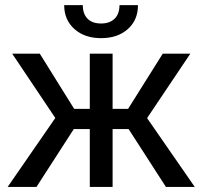

<svg xmlns="http://www.w3.org/2000/svg" viewBox="-20 -741 806 761"><path d="M489.7 -229.5H426.3V0H335.9V-229.5H272.5L124.5 0H10.3L199.2 -273.4L28.3 -528.3H137.7L273.9 -309.6H335.9V-528.3H426.3V-309.6H487.8L625 -528.3H734.4L563 -272.9L752 0H637.7ZM526.9 -720.7Q526.9 -661.6 486.6 -625.7Q446.3 -589.8 380.9 -589.8Q315.4 -589.8 274.9 -626Q234.4 -662.1 234.4 -720.7H308.1Q308.1 -686.5 326.7 -667.2Q345.2 -647.9 380.9 -647.9Q415 -647.9 434.3 -667Q453.6 -686 453.6 -720.7Z"/></svg>

Font: Roboto-ThirdPerson-AD3FC
Style: ThirdPerson-AD3FC
Weight: 400
Designer: Google
Version: Version 2.137; 2017